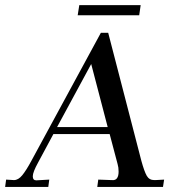

<svg xmlns="http://www.w3.org/2000/svg" viewBox="-71 -736 670 756"><path d="M153.8 -235.8H353L288.1 -483.9ZM392.1 -89.8 360.8 -208H139.2L79.1 -96.2Q58.1 -58.1 58.1 -42Q58.1 -25.9 71.8 -25.9L123 -28.8L119.1 0H-50.8L-46.9 -28.8L-16.1 -26.9Q1 -26.9 16.6 -45.9Q32.2 -64.9 53.2 -104L326.2 -606.9H355L485.8 -102.1Q497.1 -61 506.8 -43.9Q516.6 -26.9 536.1 -26.9H541L575.2 -28.8L570.8 0H312L315.9 -28.8L369.1 -26.9Q383.3 -25.4 389.6 -34.2Q396 -43 396 -60.1Q396 -77.1 392.1 -89.8ZM482.9 -715.8 477.1 -675.8H234.9L241.2 -715.8Z"/></svg>

Font: Unna-Italic
Style: Italic
Weight: 400
Italic angle: -8°
Designer: Jorge de Buen U.
Foundry: Omnibus-Type
Version: Version 2.006;PS 002.006;hotconv 1.0.70;makeotf.lib2.5.58329